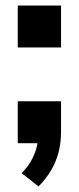

<svg xmlns="http://www.w3.org/2000/svg" viewBox="-20 -516 284 692"><path d="M119 156 58 108Q79 87 91 66Q103 45 110 22Q117 -1 118 -26L149 0H44V-151H200V-42Q200 -3 191.5 31Q183 65 165.5 95.5Q148 126 119 156ZM44 -345V-496H200V-345Z"/></svg>

Font: Nunito Sans 10pt Condensed ExtraBold
Style: Regular
Weight: 800
Width: 3
Designer: Vernon Adams
Foundry: Vernon Adams
Version: Version 3.101;gftools[0.9.27]